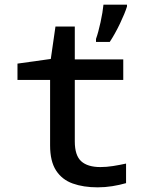

<svg xmlns="http://www.w3.org/2000/svg" viewBox="-20 -794 640 824"><path d="M392 -627Q402 -655 411.5 -698.5Q421 -742 424 -774H525V-766Q516 -737 495 -693Q474 -649 451 -614H392ZM399 10Q338 10 292 -6.5Q246 -23 220.5 -62.5Q195 -102 195 -170V-451H55V-521L198 -541L218 -680H301V-539H509V-451H301V-187Q301 -127 328.5 -102Q356 -77 411 -77Q437 -77 465.5 -81.5Q494 -86 521 -92V-8Q493 0 462 5Q431 10 399 10Z"/></svg>

Font: Noto Sans Mono Medium
Style: Regular
Weight: 500
Designer: Monotype Design Team
Foundry: Monotype Imaging Inc.
Version: Version 2.014